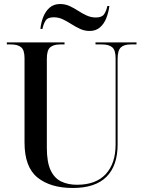

<svg xmlns="http://www.w3.org/2000/svg" viewBox="-20 -925 713 955"><path d="M342 10Q231 10 166.5 -42Q102 -94 102 -216V-636Q102 -676 85 -690Q68 -704 35 -704H14V-714H301V-704H279Q246 -704 229.5 -689.5Q213 -675 213 -633V-190Q213 -119 231.5 -79Q250 -39 284 -22.5Q318 -6 363 -6Q457 -6 506 -59Q555 -112 555 -206V-636Q555 -676 538 -690Q521 -704 488 -704H455V-714H659V-704H629Q597 -704 581 -689Q565 -674 565 -632V-206Q565 -101 509.5 -45.5Q454 10 342 10ZM426 -771Q401 -771 379 -781Q357 -791 336 -804.5Q315 -818 293.5 -828.5Q272 -839 247 -839Q217 -839 206.5 -822Q196 -805 191 -781H181Q184 -813 195.5 -841.5Q207 -870 227.5 -887.5Q248 -905 279 -905Q304 -905 326 -895Q348 -885 368.5 -871.5Q389 -858 411 -848Q433 -838 457 -838Q487 -838 498 -854.5Q509 -871 514 -895H524Q520 -864 509 -835.5Q498 -807 477.5 -789Q457 -771 426 -771Z"/></svg>

Font: Noto Serif Display SemiCondensed Medium
Style: Regular
Weight: 500
Width: 4
Designer: Monotype Design Team
Foundry: Monotype Imaging Inc.
Version: Version 2.009